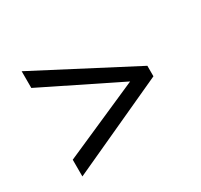

<svg xmlns="http://www.w3.org/2000/svg" viewBox="-110 -710 813 776"><g transform="rotate(-30 296.0 -322.5)"><path d="M70 -155 429 -313 70 -490V-568L521 -333V-284L70 -77Z"/></g></svg>

Font: telugu15
Style: Book
Weight: 400
Designer: Jelle Bosma - Monotype Design Team
Foundry: Monotype Imaging Inc.
Version: Version 2.003